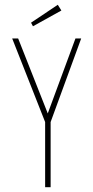

<svg xmlns="http://www.w3.org/2000/svg" viewBox="-20 -784 390 804"><path d="M169 0V-273L31 -623H56L180 -309L296 -623H320L192 -273V0ZM118 -674 110 -689 222 -764 237 -740Z"/></svg>

Font: Inconsolata ExtraCondensed ExtraLight
Style: Regular
Weight: 200
Width: 2
Monospace: yes
Designer: Raph Levien, Cyreal, Brenton Simpson
Foundry: Raph Levien, Cyreal, Google
Version: Version 3.001; ttfautohint (v1.8.2.53-6de2)